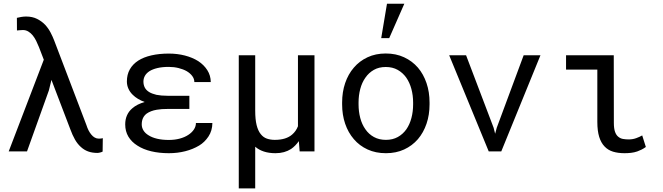

<svg xmlns="http://www.w3.org/2000/svg" viewBox="-20 -832 3641 1055"><path d="M128.4 0 248.5 -335 262.7 -393.1 284.7 -335.4 366.2 -122.1Q377.9 -89.8 391.8 -65.4Q405.8 -41 423.8 -24.9Q441.4 -8.3 463.9 0Q486.3 8.3 515.1 8.3Q521 8.3 529.8 6.1Q538.6 3.9 543.9 1L544.9 -72.8Q539.1 -71.3 534.9 -70.8Q530.8 -70.3 522.5 -70.3Q510.7 -70.3 500.5 -76.2Q490.2 -82 481.9 -92.3Q473.6 -102.1 466.8 -115.2Q460 -128.4 454.6 -145.5L277.8 -609.4Q270.5 -628.9 258.5 -652.1Q246.6 -675.3 228.5 -695.3Q210 -714.8 184.1 -728Q158.2 -741.2 123 -741.2Q110.8 -741.2 96.2 -738.8Q81.5 -736.3 72.8 -733.9L73.2 -664.6Q79.6 -665 89.4 -666Q99.1 -667 105.5 -667Q122.1 -667 135.5 -658.9Q148.9 -650.9 159.7 -637.7Q170.4 -624.5 178.7 -607.7Q187 -590.8 193.8 -573.7L220.7 -503.9L27.8 0Z M668 -148.4Q668 -110.4 685.5 -81.1Q703.1 -51.8 735.4 -31.7Q767.1 -11.2 811 -0.7Q855 9.8 907.7 9.8Q955.1 9.8 997.6 -1Q1040 -11.7 1074.2 -32.2Q1104.5 -50.3 1125.5 -82Q1146.5 -113.8 1147 -156.2H1056.6Q1056.6 -137.2 1045.4 -120.4Q1034.2 -103.5 1014.6 -90.8Q994.6 -77.6 967.3 -70.3Q939.9 -63 907.7 -63Q871.6 -63 843.8 -69.6Q815.9 -76.2 797.4 -87.9Q778.3 -99.1 768.6 -114.7Q758.8 -130.4 758.8 -148.4Q758.8 -168 765.6 -182.9Q772.5 -197.8 786.1 -208Q796.4 -215.3 810.3 -220.7Q824.2 -226.1 841.3 -229Q854.5 -231.4 869.6 -232.4Q884.8 -233.4 901.9 -233.4H1020.5V-305.7H901.9Q883.3 -305.7 867.7 -307.1Q852.1 -308.6 839.4 -311Q827.1 -314 816.9 -317.9Q806.6 -321.8 798.8 -326.7Q782.7 -336.9 775.4 -351.3Q768.1 -365.7 768.1 -383.8Q768.1 -400.4 776.1 -415Q784.2 -429.7 801.3 -440.9Q818.4 -451.7 844.7 -458Q871.1 -464.4 907.7 -464.4Q936 -464.4 961.4 -458Q986.8 -451.7 1005.9 -440.9Q1024.9 -429.7 1036.4 -414.3Q1047.9 -398.9 1047.9 -380.9H1138.2Q1137.7 -417.5 1119.1 -446.5Q1100.6 -475.6 1069.3 -496.1Q1037.6 -516.1 995.8 -526.9Q954.1 -537.6 907.7 -537.6Q855 -537.6 812.3 -527.8Q769.5 -518.1 739.7 -499Q709.5 -479.5 693.4 -450.9Q677.2 -422.4 677.2 -384.3Q677.2 -363.8 685.5 -345Q693.8 -326.2 709.5 -311Q721.7 -298.8 738.3 -288.8Q754.9 -278.8 774.9 -271.5Q754.4 -265.6 737.3 -257.1Q720.2 -248.5 707.5 -237.3Q688 -221.2 678 -198.7Q668 -176.3 668 -148.4Z M1382.3 -528.3H1292V203.1H1382.3V-25.9Q1402.3 -8.3 1430.2 0.7Q1458 9.8 1493.7 9.8Q1519 9.8 1540.3 3.9Q1561.5 -2 1579.1 -13.2Q1591.3 -21.5 1602.1 -32.5Q1612.8 -43.5 1622.1 -56.6L1626.5 0H1708V-528.3H1617.2V-138.2Q1611.8 -124.5 1604 -113.3Q1596.2 -102.1 1585.4 -92.8Q1569.3 -78.6 1545.4 -71Q1521.5 -63.5 1489.7 -63.5Q1466.3 -63.5 1446.5 -70.3Q1426.8 -77.1 1412.6 -95.2Q1397.9 -113.3 1390.1 -144.5Q1382.3 -175.8 1382.3 -224.6Z M1859.9 -269V-258.3Q1859.9 -201.2 1876.5 -152.3Q1893.1 -103.5 1924.3 -67.4Q1955.1 -31.2 1999.8 -10.7Q2044.4 9.8 2100.6 9.8Q2156.2 9.8 2200.7 -10.7Q2245.1 -31.2 2276.4 -67.4Q2307.1 -103.5 2323.7 -152.3Q2340.3 -201.2 2340.3 -258.3V-269Q2340.3 -326.2 2323.7 -375.2Q2307.1 -424.3 2276.4 -460.4Q2245.1 -496.6 2200.4 -517.3Q2155.8 -538.1 2099.6 -538.1Q2043.9 -538.1 1999.5 -517.3Q1955.1 -496.6 1924.3 -460.4Q1893.1 -424.3 1876.5 -375.2Q1859.9 -326.2 1859.9 -269ZM1950.2 -258.3V-269Q1950.2 -307.6 1959.5 -343Q1968.8 -378.4 1987.8 -405.3Q2006.3 -432.1 2034.2 -448Q2062 -463.9 2099.6 -463.9Q2137.2 -463.9 2165.3 -448Q2193.4 -432.1 2212.4 -405.3Q2231 -378.4 2240.5 -343Q2250 -307.6 2250 -269V-258.3Q2250 -219.2 2240.7 -183.8Q2231.4 -148.4 2212.9 -121.6Q2193.8 -94.7 2165.8 -79.1Q2137.7 -63.5 2100.6 -63.5Q2063 -63.5 2034.7 -79.1Q2006.3 -94.7 1987.8 -121.6Q1968.8 -148.4 1959.5 -183.8Q1950.2 -219.2 1950.2 -258.3ZM2106.4 -811.5 2074.7 -622.6H2118.7L2201.7 -811.5Z M2665.5 0H2734.4L2949.7 -528.3H2857.4L2709.5 -129.9L2700.7 -97.2L2692.4 -129.9L2541 -528.3H2448.2Z M3090.3 -528.3V-449.7H3262.2V-162.1Q3262.2 -112.8 3272.5 -79.8Q3282.7 -46.9 3302.2 -26.9Q3321.3 -6.8 3348.9 1.5Q3376.5 9.8 3411.6 9.8Q3429.7 9.8 3447.3 7.8Q3464.8 5.9 3481.9 0Q3493.2 -3.9 3504.9 -9.8Q3516.6 -15.6 3528.8 -24.4L3508.8 -87.9Q3494.6 -79.6 3475.6 -72.8Q3456.5 -65.9 3434.6 -65.9Q3418.5 -65.9 3403.8 -68.4Q3389.2 -70.8 3377.9 -80.1Q3366.2 -88.9 3359.6 -107.2Q3353 -125.5 3353 -157.2L3352.5 -528.3Z"/></svg>

Font: RobotoMono Nerd Font
Style: Regular
Weight: 400
Monospace: yes
Designer: Google
Version: Version 3.000;Nerd Fonts 3.2.1